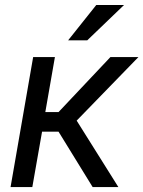

<svg xmlns="http://www.w3.org/2000/svg" viewBox="-20 -760 582 780"><path d="M256.8 -596.2H334.5L483.9 -739.7H371.1ZM356.4 0H460.9L291.5 -270L542.5 -528.3H428.7L217.8 -304.7H164.1L203.1 -528.3H114.7L22.9 0H111.3L150.9 -225.1H217.8Z"/></svg>

Font: Roboto
Style: Italic
Weight: 400
Italic angle: -12°
Designer: Google
Version: Version 2.137; 2017